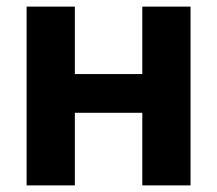

<svg xmlns="http://www.w3.org/2000/svg" viewBox="-20 -561 657 581"><path d="M451.2 -336.9V-219.7H165.5V-336.9ZM206.5 -541V0H60.5V-541ZM556.6 -541V0H410.6V-541Z"/></svg>

Font: Inter 17pt
Style: Bold
Weight: 700
Version: Version 4.001;git-66647c0bb